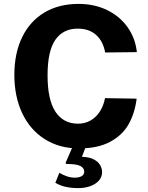

<svg xmlns="http://www.w3.org/2000/svg" viewBox="-20 -753 762 987"><path d="M683.5 -485 520.5 -483.2Q510.4 -540.4 474.4 -573.1Q438.5 -605.8 379 -605.8Q304.6 -605.8 264.6 -548.4Q224.5 -491 224.5 -365.8Q224.5 -239.5 265.2 -178.4Q305.9 -117.2 381 -117.2Q417.4 -117.2 446.3 -134.1Q475.2 -151 494 -180.8Q512.8 -210.6 519.8 -248.5L682.5 -245.8Q672.9 -170.1 640.9 -113.9Q608.9 -57.6 545.8 -23.8Q482.6 10 385.8 10Q285.5 10 210.2 -37.6Q134.9 -85.1 94.3 -170.8Q53.8 -256.5 53.8 -368Q53.8 -479.2 93.8 -561.7Q133.9 -644.1 208.3 -688.6Q282.8 -733 383.8 -733Q465.4 -733 530.8 -701.1Q596.2 -669.2 636.1 -612.8Q676 -556.4 683.5 -485ZM383 214Q347.9 214 318.5 207.7Q289.1 201.4 264.5 186.5L285.2 135.2Q303.9 146.6 323.8 153.4Q343.8 160.2 364 160.2Q386.9 160.2 399.9 152.4Q413 144.5 413 130.2Q413 110.2 393.2 100.3Q373.5 90.4 327.5 90Q320.2 90 318.2 88.1Q316.1 86.1 319 80L355.8 -5H423.2L401.2 53.2Q437.4 53.9 460.6 65.6Q483.9 77.2 494.3 95Q504.8 112.8 504.8 132Q504.8 156.6 488.2 175.4Q471.6 194.1 443.6 204.1Q415.6 214 383 214Z"/></svg>

Font: Public Sans VF
Style: Regular
Weight: 400
Designer: Pablo Impallari, Rodrigo Fuenzalida (Modified by Dan O. Williams and USWDS)
Version: Version 1.003